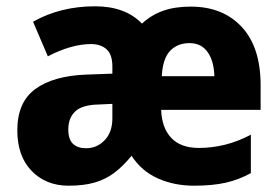

<svg xmlns="http://www.w3.org/2000/svg" viewBox="-20 -580 886 610"><path d="M586 -559Q688 -559 748 -494.5Q808 -430 808 -309V-231H492Q494 -174 524 -142Q554 -110 612 -110Q653 -110 694 -120Q735 -130 777 -152V-30Q739 -9 697 0.5Q655 10 596 10Q534 10 482 -13Q430 -36 398 -85Q370 -51 342.5 -30.5Q315 -10 280.5 0Q246 10 198 10Q126 10 80.5 -37Q35 -84 35 -166Q35 -255 92 -297Q149 -339 254 -343L337 -346V-369Q337 -407 318.5 -423.5Q300 -440 269 -440Q238 -440 203 -430Q168 -420 132 -401L85 -511Q172 -560 282 -560Q378 -560 431 -505Q460 -532 497.5 -545.5Q535 -559 586 -559ZM582 -443Q544 -443 520.5 -418.5Q497 -394 494 -338H661Q660 -385 640 -414Q620 -443 582 -443ZM294 -248Q241 -247 219 -226Q197 -205 197 -169Q197 -137 212 -123Q227 -109 253 -109Q288 -109 312.5 -134.5Q337 -160 337 -204V-250Z"/></svg>

Font: Noto Sans Ethiopic SemiCondensed ExtraBold
Style: Regular
Weight: 800
Width: 4
Designer: Monotype Design Team
Foundry: Monotype Imaging Inc.
Version: Version 2.102; ttfautohint (v1.8.4.7-5d5b)